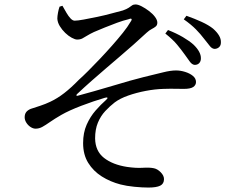

<svg xmlns="http://www.w3.org/2000/svg" viewBox="-20 -789 1040 864"><path d="M945 -569Q933 -570 923 -583.5Q913 -597 898 -615Q883 -635 862 -656.5Q841 -678 807 -702L819 -718Q856 -705 887.5 -690.5Q919 -676 939 -660Q957 -644 966 -628.5Q975 -613 974 -597Q974 -584 965.5 -576.5Q957 -569 945 -569ZM856 -497Q844 -498 834 -512Q824 -526 811 -544Q796 -565 777 -588Q758 -611 724 -638L736 -654Q774 -639 803 -622Q832 -605 851 -588Q885 -555 884 -526Q884 -513 876.5 -505Q869 -497 856 -497ZM648 55Q620 55 584.5 51.5Q549 48 522 41Q476 29 438 5Q400 -19 377 -56Q354 -93 354 -145Q354 -192 370 -228Q386 -264 410 -291.5Q434 -319 457 -339Q465 -346 463.5 -349Q462 -352 452 -349Q401 -334 346 -313Q291 -292 256 -272Q225 -254 205 -240Q185 -226 170.5 -218Q156 -210 140 -210Q129 -210 117.5 -217.5Q106 -225 98.5 -237Q91 -249 91 -261Q91 -275 97.5 -284Q104 -293 118 -299Q137 -305 161 -313Q185 -321 206 -331Q238 -346 269 -370Q300 -394 335 -430Q353 -446 377.5 -470.5Q402 -495 429.5 -524Q457 -553 484 -583.5Q511 -614 533 -641.5Q555 -669 567 -690Q575 -701 571.5 -704Q568 -707 557 -702Q535 -697 506.5 -686.5Q478 -676 451 -665Q424 -654 403 -645Q384 -636 372 -628.5Q360 -621 350.5 -616Q341 -611 327 -611Q318 -611 303 -619Q288 -627 273.5 -641Q259 -655 249 -671.5Q239 -688 238 -705Q238 -716 241 -732Q244 -748 248 -759L261 -763Q270 -747 279 -731.5Q288 -716 297.5 -706Q307 -696 316 -696Q329 -696 356.5 -701Q384 -706 417.5 -713Q451 -720 482 -728.5Q513 -737 533 -742Q550 -748 559 -754Q568 -760 574 -764.5Q580 -769 590 -769Q601 -769 617.5 -760.5Q634 -752 650.5 -739.5Q667 -727 677.5 -713Q688 -699 688 -687Q688 -676 681 -670Q674 -664 663 -658.5Q652 -653 640 -642Q610 -614 580.5 -588Q551 -562 520 -535.5Q489 -509 457.5 -482Q426 -455 393 -426Q360 -397 326 -365Q323 -361 324 -359Q325 -357 329 -358Q362 -367 403 -378.5Q444 -390 485.5 -402.5Q527 -415 564 -425.5Q601 -436 626 -442Q680 -455 714 -463.5Q748 -472 772 -472Q792 -472 813 -465.5Q834 -459 848 -447.5Q862 -436 862 -420Q862 -406 849.5 -397.5Q837 -389 807 -389Q790 -389 768.5 -389.5Q747 -390 716 -389Q678 -388 636 -380Q594 -372 557 -359Q520 -346 496 -328Q474 -311 453.5 -289Q433 -267 420.5 -237Q408 -207 408 -166Q409 -109 448 -78.5Q487 -48 551 -38Q592 -32 622.5 -34Q653 -36 672 -32Q688 -29 703 -14Q718 1 718 17Q718 38 701 46.5Q684 55 648 55Z"/></svg>

Font: Noto Serif HK ExtraLight Medium
Style: Regular
Weight: 500
Version: Version 2.002-H1;hotconv 1.1.0;makeotfexe 2.6.0